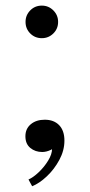

<svg xmlns="http://www.w3.org/2000/svg" viewBox="-20 -527 320 684"><path d="M94.5 136.5 81.5 112.5Q98.5 105 118 86.5Q137.5 68 151.5 45.2Q165.5 22.5 165.5 2.5Q165.5 -3 164.2 -8Q163 -13 160.5 -17.5H184Q177 -0.5 161 7Q145 14.5 130.5 14.5Q105.5 14.5 88 0Q70.5 -14.5 70.5 -41.5Q70.5 -68.5 89.8 -84.5Q109 -100.5 139.5 -100.5Q172 -100.5 190.8 -81Q209.5 -61.5 209.5 -26Q209.5 9 191.5 42.5Q173.5 76 147 101Q120.5 126 94.5 136.5ZM129 -391Q104.5 -391 87.8 -407.8Q71 -424.5 71 -449Q71 -473 87.8 -490Q104.5 -507 129 -507Q153 -507 170 -490Q187 -473 187 -449Q187 -424.5 170 -407.8Q153 -391 129 -391Z"/></svg>

Font: Epilogue
Style: Regular
Weight: 400
Designer: Tyler Finck
Foundry: Etcetera Type Co
Version: Version 2.112